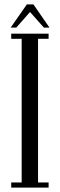

<svg xmlns="http://www.w3.org/2000/svg" viewBox="-20 -853 272 873"><path d="M31 0V-23.5H78.5V-676.5H31V-700H201V-676.5H153V-23.5H201V0ZM28.5 -727.5 102 -833H132L205 -727.5H179.5L116.5 -798.5L54 -727.5Z"/></svg>

Font: Imbue 48pt
Style: Regular
Weight: 400
Designer: Tyler Finck
Foundry: Etcetera Type Company
Version: Version 1.102